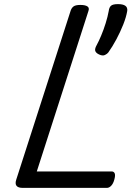

<svg xmlns="http://www.w3.org/2000/svg" viewBox="-20 -914 665 934"><path d="M91 0Q46 0 59 -40L324 -863Q329 -877 339 -883.5Q349 -890 371 -890Q394 -890 405 -883Q416 -876 410 -860L159 -80H523Q534 -80 538 -70.5Q542 -61 536 -40Q531 -21 521 -10.5Q511 0 500 0ZM462 -649Q447 -656 443.5 -666Q440 -676 450 -694Q460 -712 472 -740.5Q484 -769 494 -801Q504 -833 509 -861Q511 -878 520 -886Q529 -894 554 -894Q578 -894 589.5 -886Q601 -878 599 -861Q594 -831 579.5 -794.5Q565 -758 546 -722.5Q527 -687 507 -659Q502 -652 490.5 -646.5Q479 -641 462 -649Z"/></svg>

Font: Playwrite DK Uloopet
Style: Regular
Weight: 400
Designer: Veronika Burian, José Scaglione
Foundry: TypeTogether
Version: Version 1.002